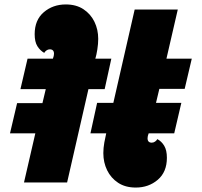

<svg xmlns="http://www.w3.org/2000/svg" viewBox="-20 -790 908 864"><path d="M25 -190 57 -326H171L186 -389H72L104 -526H218Q223 -539 223 -548Q223 -568 204 -568Q196 -568 189 -563Q182 -558 179 -552Q160 -563 148 -582.5Q136 -602 136 -636Q136 -700 177 -735Q218 -770 276 -770Q323 -770 355.5 -748.5Q388 -727 405 -692Q422 -657 422 -615Q422 -593 418 -567.5Q414 -542 409 -526H481L451 -389H378L282 31H88L139 -190ZM417 -327H490L586 -747H780L729 -526H843L811 -390H697L682 -327H796L764 -190H649Q644 -177 644 -168Q644 -148 663 -148Q671 -148 678 -153Q685 -158 688 -164Q707 -154 719 -134Q731 -114 731 -80Q731 -16 690 19Q649 54 591 54Q544 54 511.5 32.5Q479 11 462 -24Q445 -59 445 -101Q445 -124 449.5 -149Q454 -174 458 -190H387Z"/></svg>

Font: Exile
Style: Regular
Weight: 400
Designer: Bartłomiej Rózga @rozgatype
Version: Version 1.000; ttfautohint (v1.8.4.7-5d5b)